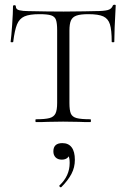

<svg xmlns="http://www.w3.org/2000/svg" viewBox="-20 -517 535 813"><path d="M36 -340Q36 -338 30.5 -338Q25 -338 25 -340Q28 -362 31.5 -412.5Q35 -463 35 -490Q35 -495 41 -495Q47 -495 47 -490Q47 -477 62 -473.5Q77 -470 99 -470Q187 -468 250 -468L337 -469Q355 -470 384 -470Q420 -470 436.5 -474.5Q453 -479 458 -494Q460 -497 465 -497Q470 -497 470 -494Q464 -386 464 -340Q464 -338 458.5 -338Q453 -338 453 -340Q453 -390 445.5 -414Q438 -438 417.5 -447.5Q397 -457 354 -457Q321 -457 304 -451Q287 -445 280.5 -430.5Q274 -416 274 -387V-81Q274 -50 280 -36Q286 -22 304.5 -17Q323 -12 363 -12Q365 -12 365 -6Q365 0 363 0Q332 0 315 -1L247 -2L182 -1Q164 0 132 0Q130 0 130 -6Q130 -12 132 -12Q171 -12 189.5 -17Q208 -22 215 -36.5Q222 -51 222 -81V-389Q222 -419 217 -433Q212 -447 196.5 -452Q181 -457 147 -457Q105 -457 83.5 -447.5Q62 -438 52 -413.5Q42 -389 36 -340ZM237 276Q234 276 232 272.5Q230 269 232 268Q275 228 275 173Q275 153 270.5 144.5Q266 136 256 130L272 127Q275 143 266 151Q257 159 242 159Q225 159 215.5 149.5Q206 140 206 124Q206 89 244 89Q270 89 283.5 107Q297 125 297 160Q297 192 282.5 219.5Q268 247 240 275Q239 276 237 276Z"/></svg>

Font: Cormorant SC Light
Style: Regular
Weight: 300
Designer: Christian Thalmann (Catharsis Fonts)
Foundry: Catharsis Fonts
Version: Version 4.000